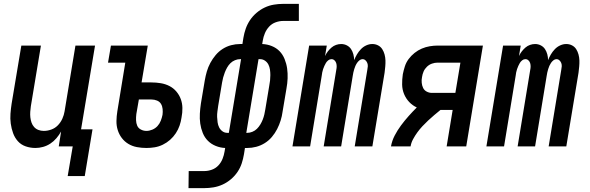

<svg xmlns="http://www.w3.org/2000/svg" viewBox="-20 -755 3040 990"><path d="M329 153 355 0H283L295 -77Q285 -59 271 -42.5Q257 -26 239.5 -14.5Q222 -3 202 2.5Q182 8 163 8Q136 8 112 -0.5Q88 -9 72 -27Q56 -45 47.5 -68.5Q39 -92 35.5 -117.5Q32 -143 34 -169Q36 -195 40 -221L90 -520H191L139 -207Q137 -193 136 -178.5Q135 -164 136.5 -150Q138 -136 142.5 -123Q147 -110 156 -100Q165 -90 178 -85Q191 -80 206 -80Q225 -80 244.5 -87Q264 -94 278.5 -109Q293 -124 301.5 -143Q310 -162 313 -181L369 -520H470L398 -88H457L417 153Z M735 8Q710 8 686 3.5Q662 -1 642 -13Q622 -25 608 -43.5Q594 -62 587 -84.5Q580 -107 580.5 -131.5Q581 -156 585 -181L626 -432H537L552 -520H742L710 -330H760Q785 -330 809 -326Q833 -322 853.5 -311.5Q874 -301 889 -283.5Q904 -266 912 -244.5Q920 -223 920.5 -198.5Q921 -174 916 -149Q913 -128 906 -107.5Q899 -87 886.5 -68Q874 -49 857 -34Q840 -19 819.5 -9Q799 1 777.5 4.5Q756 8 735 8ZM735 -80Q750 -80 765.5 -86.5Q781 -93 792 -105Q803 -117 809 -132.5Q815 -148 818 -163Q820 -178 818.5 -193Q817 -208 810 -219.5Q803 -231 789.5 -236.5Q776 -242 761 -242H696L683 -167Q681 -151 681.5 -135.5Q682 -120 687.5 -107Q693 -94 706.5 -87Q720 -80 735 -80Z M952 215 953 127H1034Q1053 127 1072.5 120Q1092 113 1106 98Q1120 83 1127.5 64Q1135 45 1138 26L1141 8Q1116 7 1092.5 -2.5Q1069 -12 1052 -29Q1035 -46 1025.5 -69.5Q1016 -93 1012.5 -118Q1009 -143 1010.5 -169Q1012 -195 1016 -222L1036 -341Q1040 -364 1046.5 -386.5Q1053 -409 1064.5 -430.5Q1076 -452 1092 -471Q1108 -490 1128.5 -503Q1149 -516 1172 -522Q1195 -528 1218 -528H1230L1235 -560Q1239 -584 1247 -607Q1255 -630 1269 -651Q1283 -672 1303 -689Q1323 -706 1345.5 -716.5Q1368 -727 1392 -731Q1416 -735 1439 -735H1521V-647H1440Q1421 -647 1401.5 -640Q1382 -633 1368 -618Q1354 -603 1346 -584Q1338 -565 1335 -546L1332 -528Q1358 -527 1381.5 -517.5Q1405 -508 1421.5 -491Q1438 -474 1447.5 -450.5Q1457 -427 1460.5 -402Q1464 -377 1463 -351Q1462 -325 1457 -298L1437 -179Q1434 -156 1427 -133.5Q1420 -111 1409 -89.5Q1398 -68 1382 -49Q1366 -30 1345 -17Q1324 -4 1301 2Q1278 8 1255 8H1243L1238 40Q1234 64 1226.5 87Q1219 110 1205 131Q1191 152 1171 169Q1151 186 1128 196.5Q1105 207 1081 211Q1057 215 1034 215ZM1160 -70 1223 -450H1218Q1205 -450 1191.5 -444.5Q1178 -439 1168 -429Q1158 -419 1151 -406.5Q1144 -394 1139 -381Q1134 -368 1130.5 -355Q1127 -342 1125 -329L1105 -209Q1103 -194 1101 -180Q1099 -166 1099.5 -152Q1100 -138 1102 -124Q1104 -110 1110 -98Q1116 -86 1127 -78Q1138 -70 1152 -70ZM1250 -70H1255Q1268 -70 1281.5 -75.5Q1295 -81 1305 -91Q1315 -101 1322.5 -113.5Q1330 -126 1335 -139Q1340 -152 1343 -165Q1346 -178 1348 -191L1368 -311Q1371 -326 1372.5 -340Q1374 -354 1374 -368Q1374 -382 1372 -396Q1370 -410 1364 -422Q1358 -434 1346.5 -442Q1335 -450 1321 -450H1313Z M1488 0 1574 -520H1665L1656 -466Q1662 -479 1670.5 -490Q1679 -501 1689.5 -510Q1700 -519 1713 -523.5Q1726 -528 1739 -528Q1755 -528 1768.5 -521Q1782 -514 1790 -502Q1798 -490 1802 -475Q1806 -460 1806 -445Q1812 -460 1820.5 -474.5Q1829 -489 1841 -501.5Q1853 -514 1868.5 -521Q1884 -528 1899 -528H1900Q1916 -528 1929.5 -521Q1943 -514 1951 -501.5Q1959 -489 1963 -474Q1967 -459 1967.5 -443.5Q1968 -428 1966.5 -412Q1965 -396 1963 -380L1900 0H1809L1874 -395Q1876 -404 1876.5 -413Q1877 -422 1874 -430Q1871 -438 1864.5 -444Q1858 -450 1849 -450Q1841 -450 1833.5 -444Q1826 -438 1821 -430.5Q1816 -423 1812.5 -415Q1809 -407 1806.5 -398.5Q1804 -390 1802 -381.5Q1800 -373 1799 -365L1739 0H1649L1714 -395Q1716 -404 1716 -413Q1716 -422 1713.5 -430Q1711 -438 1704.5 -444Q1698 -450 1689 -450Q1680 -450 1672.5 -444Q1665 -438 1660.5 -430.5Q1656 -423 1652.5 -415Q1649 -407 1646 -398.5Q1643 -390 1641.5 -381.5Q1640 -373 1639 -365L1579 0Z M1996 0Q2001 -29 2015 -56Q2029 -83 2047.5 -108Q2066 -133 2087 -156.5Q2108 -180 2129 -201Q2107 -211 2090 -229Q2073 -247 2063.5 -270Q2054 -293 2053.5 -319Q2053 -345 2057 -372Q2061 -392 2067.5 -412.5Q2074 -433 2087 -450.5Q2100 -468 2117.5 -482Q2135 -496 2155 -504.5Q2175 -513 2196 -516.5Q2217 -520 2237 -520H2470L2384 0H2283L2314 -188H2251Q2235 -175 2219 -161.5Q2203 -148 2187.5 -133.5Q2172 -119 2158 -104Q2144 -89 2132 -72.5Q2120 -56 2110 -37.5Q2100 -19 2097 0ZM2207 -276H2328L2354 -432H2236Q2222 -432 2207.5 -427Q2193 -422 2181.5 -411Q2170 -400 2164 -386Q2158 -372 2156 -357Q2153 -343 2154.5 -328Q2156 -313 2162 -301Q2168 -289 2180.5 -282.5Q2193 -276 2207 -276Z M2488 0 2574 -520H2665L2656 -466Q2662 -479 2670.5 -490Q2679 -501 2689.5 -510Q2700 -519 2713 -523.5Q2726 -528 2739 -528Q2755 -528 2768.5 -521Q2782 -514 2790 -502Q2798 -490 2802 -475Q2806 -460 2806 -445Q2812 -460 2820.5 -474.5Q2829 -489 2841 -501.5Q2853 -514 2868.5 -521Q2884 -528 2899 -528H2900Q2916 -528 2929.5 -521Q2943 -514 2951 -501.5Q2959 -489 2963 -474Q2967 -459 2967.5 -443.5Q2968 -428 2966.5 -412Q2965 -396 2963 -380L2900 0H2809L2874 -395Q2876 -404 2876.5 -413Q2877 -422 2874 -430Q2871 -438 2864.5 -444Q2858 -450 2849 -450Q2841 -450 2833.5 -444Q2826 -438 2821 -430.5Q2816 -423 2812.5 -415Q2809 -407 2806.5 -398.5Q2804 -390 2802 -381.5Q2800 -373 2799 -365L2739 0H2649L2714 -395Q2716 -404 2716 -413Q2716 -422 2713.5 -430Q2711 -438 2704.5 -444Q2698 -450 2689 -450Q2680 -450 2672.5 -444Q2665 -438 2660.5 -430.5Q2656 -423 2652.5 -415Q2649 -407 2646 -398.5Q2643 -390 2641.5 -381.5Q2640 -373 2639 -365L2579 0Z"/></svg>

Font: Iosevka Term Curly Semibold
Style: Italic
Weight: 600
Italic angle: -9°
Designer: Belleve Invis
Foundry: Belleve Invis
Version: Version 32.3.0